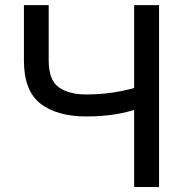

<svg xmlns="http://www.w3.org/2000/svg" viewBox="-20 -748 731 768"><path d="M75.7 -727.5H174.8V-506.3Q174.8 -428.2 214.8 -399.2Q254.9 -370.1 325.7 -370.1Q363.3 -370.1 398.9 -373.8Q434.6 -377.4 468 -384.3Q501.5 -391.1 531.2 -399.9V-312.5Q509.3 -305.7 486.6 -300Q463.9 -294.4 439 -290.5Q414.1 -286.6 386.2 -284.4Q358.4 -282.2 325.7 -282.2Q208 -282.2 141.8 -333.5Q75.7 -384.8 75.7 -505.4ZM516.6 -727.5H616.2V0H516.6Z"/></svg>

Font: Inter Cardless Tabular
Style: Regular
Weight: 400
Designer: Rasmus Andersson
Foundry: rsms
Version: Version 4.000;git-4fc901f